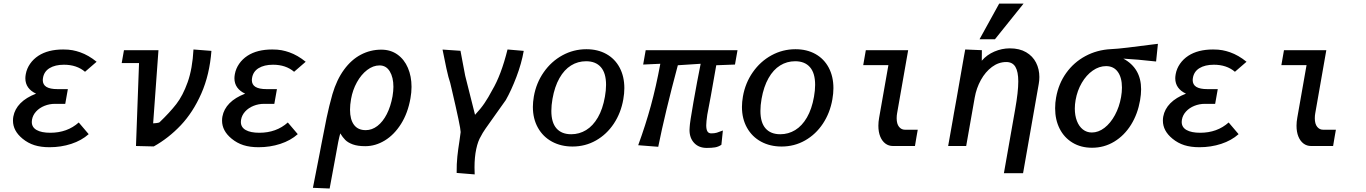

<svg xmlns="http://www.w3.org/2000/svg" viewBox="-20 -838 7840 1102"><path d="M109.5 -42Q54.5 -87 54.5 -145.5Q54.5 -158.5 56.5 -169Q64.5 -212 97.2 -245.2Q130 -278.5 187 -300.5Q157.5 -314 141.5 -336.2Q125.5 -358.5 125.5 -389Q125.5 -399 128 -413Q134 -445 152.8 -472Q171.5 -499 200.5 -518Q256 -554 342.5 -554Q373.5 -554 396 -549.8Q418.5 -545.5 440 -538Q488.5 -521 534.5 -483.5L468 -426Q420.5 -466.5 347 -466.5Q296.5 -466.5 264.2 -446.8Q232 -427 226.5 -389Q226 -384 225.5 -378.5Q225.5 -352 246.5 -339.2Q267.5 -326.5 309.5 -326.5H369.5L354.5 -242H295.5Q264 -242 235.2 -230.5Q206.5 -219 187.2 -198Q168 -177 163.5 -150Q162.5 -142 162.5 -138Q162.5 -107.5 190.2 -91.8Q218 -76 268.5 -76Q366 -76 432 -135L489 -68Q448 -31.5 389 -12.2Q330 7 264.5 7Q214.5 7 177.5 -4.8Q140.5 -16.5 109.5 -42Z M778 -476H678.5L691.5 -550H889.5L859 -130Q866.5 -130 879.2 -131.8Q892 -133.5 895.5 -136Q954.5 -192.5 992 -240.8Q1029.5 -289 1057 -366Q1084.5 -443 1090.5 -554L1193.5 -546Q1183 -409 1135.5 -301.2Q1088 -193.5 1017.8 -119.2Q947.5 -45 862.5 2.5L760.5 0Z M1309.5 -42Q1254.5 -87 1254.5 -145.5Q1254.5 -158.5 1256.5 -169Q1264.5 -212 1297.2 -245.2Q1330 -278.5 1387 -300.5Q1357.5 -314 1341.5 -336.2Q1325.5 -358.5 1325.5 -389Q1325.5 -399 1328 -413Q1334 -445 1352.8 -472Q1371.5 -499 1400.5 -518Q1456 -554 1542.5 -554Q1573.5 -554 1596 -549.8Q1618.5 -545.5 1640 -538Q1688.5 -521 1734.5 -483.5L1668 -426Q1620.5 -466.5 1547 -466.5Q1496.5 -466.5 1464.2 -446.8Q1432 -427 1426.5 -389Q1426 -384 1425.5 -378.5Q1425.5 -352 1446.5 -339.2Q1467.5 -326.5 1509.5 -326.5H1569.5L1554.5 -242H1495.5Q1464 -242 1435.2 -230.5Q1406.5 -219 1387.2 -198Q1368 -177 1363.5 -150Q1362.5 -142 1362.5 -138Q1362.5 -107.5 1390.2 -91.8Q1418 -76 1468.5 -76Q1566 -76 1632 -135L1689 -68Q1648 -31.5 1589 -12.2Q1530 7 1464.5 7Q1414.5 7 1377.5 -4.8Q1340.5 -16.5 1309.5 -42Z M1776 240 1815.5 38.5 1824.5 -9Q1840 -92 1854.5 -161.2Q1869 -230.5 1888 -297.5Q1912.5 -380.5 1954.5 -438Q1996.5 -495.5 2051.2 -524.2Q2106 -553 2168.5 -553Q2222 -553 2261.2 -525Q2300.5 -497 2321.2 -448.5Q2342 -400 2342 -339.5Q2342 -307.5 2336 -274.5Q2321 -189 2281.8 -126.8Q2242.5 -64.5 2188.8 -31.8Q2135 1 2076.5 1Q2033 1 2005 -9.2Q1977 -19.5 1961.8 -34.8Q1946.5 -50 1933 -72.5Q1927.5 -53.5 1921.2 -22.8Q1915 8 1905.5 63Q1886 172.5 1872 244ZM2233 -285.5Q2238 -316.5 2238 -339.5Q2238 -394 2217.2 -428.2Q2196.5 -462.5 2158.5 -462.5Q2121.5 -462.5 2087.2 -436.2Q2053 -410 2028.5 -365.8Q2004 -321.5 1995 -270Q1989 -236.5 1989 -208Q1989 -152 2011.8 -121.5Q2034.5 -91 2079 -91Q2115 -91 2146.2 -115Q2177.5 -139 2200 -183Q2222.5 -227 2233 -285.5Z M2617 -28.5Q2622.5 -63 2624 -80Q2624 -107 2572 -328.5L2564 -362.5Q2554.5 -389 2542 -446Q2529.5 -503 2520 -553.5L2623 -546.5Q2627.5 -527 2637 -472Q2646.5 -421 2650 -403.5L2706.5 -179Q2738.5 -213 2760.8 -245.8Q2783 -278.5 2805 -320.5Q2856.5 -407 2893 -554L2986 -546Q2973.5 -474 2944 -396.5Q2914.5 -319 2883 -263.5Q2871.5 -246.5 2827.5 -185.5Q2785.5 -127 2766.8 -99.8Q2748 -72.5 2740.5 -56.5Q2723.5 -29.5 2713.5 17Q2703.5 63.5 2703.5 123Q2703.5 149 2704.5 163L2601 154.5Q2600.5 102.5 2605 60.2Q2609.5 18 2617 -28.5Z M3038.5 -224.5Q3038.5 -252 3044 -284Q3057.5 -361.5 3100.8 -423.5Q3144 -485.5 3208 -520.5Q3272 -555.5 3345.5 -555.5Q3411 -555.5 3460.2 -528Q3509.5 -500.5 3536.5 -449.8Q3563.5 -399 3563.5 -332Q3563.5 -302 3557.5 -268Q3544 -190 3503.2 -128.5Q3462.5 -67 3401 -32Q3339.5 3 3266 3Q3200 3 3148.2 -25Q3096.5 -53 3067.5 -104.8Q3038.5 -156.5 3038.5 -224.5ZM3452 -283Q3458.5 -319 3458.5 -351Q3458.5 -418.5 3428.8 -452.5Q3399 -486.5 3344 -486.5Q3296.5 -486.5 3257.5 -462.2Q3218.5 -438 3191 -389.5Q3163.5 -341 3151 -270.5Q3144.5 -233.5 3144.5 -201.5Q3144.5 -134.5 3174 -101Q3203.5 -67.5 3258.5 -67.5Q3305 -67.5 3344.2 -91.5Q3383.5 -115.5 3411.5 -163.8Q3439.5 -212 3452 -283Z M3937.5 -92Q3937.5 -97.5 3938.5 -109.5Q3939 -131.5 3960.2 -252.5Q3981.5 -373.5 4001.5 -472L3870.5 -463.5Q3797 -189.5 3758 4.5L3643 -4.5Q3685.5 -121 3715.5 -230.5Q3745.5 -340 3770 -472L3671.5 -467.5L3686 -550H4213L4198.5 -467.5L4091 -463.5Q4054.5 -253 4039.5 -179.5Q4033.5 -138.5 4033.5 -119Q4033.5 -95.5 4040.2 -84Q4047 -72.5 4062.5 -72.5Q4081 -72.5 4094.5 -76.5Q4108 -80.5 4129 -89L4120.5 -7Q4103.5 4.5 4084.2 7.8Q4065 11 4036.5 11Q3991 11 3964.2 -17.5Q3937.5 -46 3937.5 -92Z M4238.5 -224.5Q4238.5 -252 4244 -284Q4257.5 -361.5 4300.8 -423.5Q4344 -485.5 4408 -520.5Q4472 -555.5 4545.5 -555.5Q4611 -555.5 4660.2 -528Q4709.5 -500.5 4736.5 -449.8Q4763.5 -399 4763.5 -332Q4763.5 -302 4757.5 -268Q4744 -190 4703.2 -128.5Q4662.5 -67 4601 -32Q4539.5 3 4466 3Q4400 3 4348.2 -25Q4296.5 -53 4267.5 -104.8Q4238.5 -156.5 4238.5 -224.5ZM4652 -283Q4658.5 -319 4658.5 -351Q4658.5 -418.5 4628.8 -452.5Q4599 -486.5 4544 -486.5Q4496.5 -486.5 4457.5 -462.2Q4418.5 -438 4391 -389.5Q4363.5 -341 4351 -270.5Q4344.5 -233.5 4344.5 -201.5Q4344.5 -134.5 4374 -101Q4403.5 -67.5 4458.5 -67.5Q4505 -67.5 4544.2 -91.5Q4583.5 -115.5 4611.5 -163.8Q4639.5 -212 4652 -283Z M5021.5 -116.5Q5021.5 -138.5 5026 -163L5079 -464H4934.5L4949.5 -550H5192.5L5129 -188Q5126.5 -175 5126.5 -159Q5126.5 -127 5140 -110.2Q5153.5 -93.5 5173.5 -93.5H5247.5L5240.5 -54L5231.5 0H5105Q5080.5 0 5061.8 -14Q5043 -28 5032.2 -54.2Q5021.5 -80.5 5021.5 -116.5Z M5824.5 -370.5Q5824.5 -426.5 5808 -454.2Q5791.5 -482 5755.5 -482Q5711.5 -482 5673.5 -453.8Q5635.5 -425.5 5609.8 -378.8Q5584 -332 5574.5 -278L5525.5 0H5422L5449.5 -155L5454.5 -184.5L5471 -276L5513 -516Q5516.5 -535 5520 -554L5615.5 -550L5615 -489.5Q5644 -523.5 5687.2 -542Q5730.5 -560.5 5776 -560.5Q5831.5 -560.5 5869.5 -538.2Q5907.5 -516 5926.5 -478.5Q5945.5 -441 5945.5 -396Q5945.5 -375.5 5942 -356.5L5852 156H5742L5806.5 -210Q5824.5 -311 5824.5 -370.5ZM5602 -612.5 5715 -817.5H5855L5690.5 -612.5Z M6036 -216.5Q6036 -249 6041.5 -278Q6055.5 -357.5 6099.5 -419Q6143.5 -480.5 6210 -516.2Q6276.5 -552 6356.5 -556Q6392.5 -557.5 6452.5 -564.8Q6512.5 -572 6597 -583L6626 -586.5L6615.5 -485Q6503.5 -497.5 6427.5 -501.5Q6529.5 -446.5 6529.5 -325.5Q6529.5 -296.5 6523.5 -262Q6510 -184 6471.8 -122.2Q6433.5 -60.5 6375.5 -25.2Q6317.5 10 6248 10Q6184 10 6136 -19Q6088 -48 6062 -99.2Q6036 -150.5 6036 -216.5ZM6414.5 -281Q6419.5 -309 6419.5 -335.5Q6419.5 -392.5 6395.8 -425.5Q6372 -458.5 6328.5 -458.5Q6288.5 -458.5 6251.8 -432.8Q6215 -407 6189 -362.5Q6163 -318 6153.5 -264Q6149 -238.5 6149 -215Q6149 -175 6161 -143.8Q6173 -112.5 6195.2 -95Q6217.5 -77.5 6246.5 -77.5Q6284.5 -77.5 6319.2 -104.2Q6354 -131 6379.2 -177.5Q6404.5 -224 6414.5 -281Z M6709.5 -42Q6654.5 -87 6654.5 -145.5Q6654.5 -158.5 6656.5 -169Q6664.5 -212 6697.2 -245.2Q6730 -278.5 6787 -300.5Q6757.5 -314 6741.5 -336.2Q6725.5 -358.5 6725.5 -389Q6725.5 -399 6728 -413Q6734 -445 6752.8 -472Q6771.5 -499 6800.5 -518Q6856 -554 6942.5 -554Q6973.5 -554 6996 -549.8Q7018.5 -545.5 7040 -538Q7088.5 -521 7134.5 -483.5L7068 -426Q7020.5 -466.5 6947 -466.5Q6896.5 -466.5 6864.2 -446.8Q6832 -427 6826.5 -389Q6826 -384 6825.5 -378.5Q6825.5 -352 6846.5 -339.2Q6867.5 -326.5 6909.5 -326.5H6969.5L6954.5 -242H6895.5Q6864 -242 6835.2 -230.5Q6806.5 -219 6787.2 -198Q6768 -177 6763.5 -150Q6762.5 -142 6762.5 -138Q6762.5 -107.5 6790.2 -91.8Q6818 -76 6868.5 -76Q6966 -76 7032 -135L7089 -68Q7048 -31.5 6989 -12.2Q6930 7 6864.5 7Q6814.5 7 6777.5 -4.8Q6740.5 -16.5 6709.5 -42Z M7421.5 -116.5Q7421.5 -138.5 7426 -163L7479 -464H7334.5L7349.5 -550H7592.5L7529 -188Q7526.5 -175 7526.5 -159Q7526.5 -127 7540 -110.2Q7553.5 -93.5 7573.5 -93.5H7647.5L7640.5 -54L7631.5 0H7505Q7480.5 0 7461.8 -14Q7443 -28 7432.2 -54.2Q7421.5 -80.5 7421.5 -116.5Z"/></svg>

Font: JuliaMono SemiBold
Style: Italic
Weight: 600
Italic angle: -9°
Monospace: yes
Designer: cormullion
Foundry: corm
Version: Version 0.056; ttfautohint (v1.8.4)